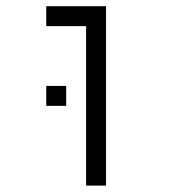

<svg xmlns="http://www.w3.org/2000/svg" viewBox="-20 -582 540 602"><path d="M187.5 -250V-312.5H125V-250ZM250 -500Q250 -500 250 0H312.5V-562.5H125V-500Z"/></svg>

Font: UnifontExMono
Style: Regular
Weight: 500
Version: Version 15.0.06